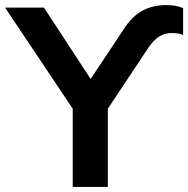

<svg xmlns="http://www.w3.org/2000/svg" viewBox="-29 -735 740 755"><path d="M257 0V-366L282 -270L-9 -705H144L327 -425H328L456 -618Q489 -670 530 -692.5Q571 -715 625 -715Q645 -715 661.5 -712Q678 -709 691 -703V-597Q681 -602 670.5 -603.5Q660 -605 645 -605Q619 -605 598 -592Q577 -579 557 -551L370 -270L395 -366V0Z"/></svg>

Font: Nunito Sans 7pt
Style: Bold
Weight: 700
Designer: Vernon Adams
Foundry: Vernon Adams
Version: Version 3.101;gftools[0.9.27]